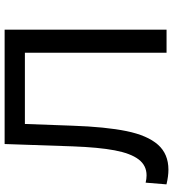

<svg xmlns="http://www.w3.org/2000/svg" viewBox="21 -761 748 830"><g transform="rotate(-90 395.0 -346.0)"><path d="M13 -0.3 20.4 -90.4Q36 -86.4 52 -86.4Q94.7 -86.4 120.9 -120.8Q147 -155.1 160.1 -224.2Q173.1 -293.3 177.3 -405.4L187.4 -700H681.7V0H582V-638.6L606.4 -612.4H252.4L275.1 -639.4L266.7 -408.7Q261.7 -263.3 243.2 -173.1Q224.7 -82.9 184.7 -37.4Q144.7 8.1 76.3 8.1Q48.4 8.1 13 -0.3Z"/></g></svg>

Font: iiserrat Thin
Style: Regular
Weight: 100
Designer: Akira Ohta
Foundry: Akira Ohta
Version: Version 1.200;Glyphs 3.3.1 (3343)